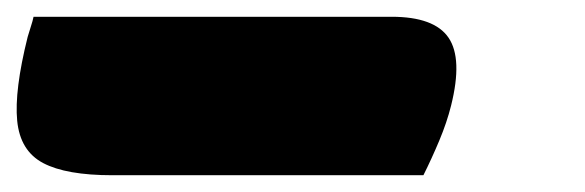

<svg xmlns="http://www.w3.org/2000/svg" viewBox="-78 10 698 229"><path d="M-38 30H389Q440 30 457 55Q474 80 460 136Q455 156 446 177.5Q437 199 427 219H56Q1 219 -26.5 204.5Q-54 190 -57.5 154Q-61 118 -45 54Q-43 47 -41 41Q-39 35 -38 30Z"/></svg>

Font: Recursive Sn Csl St Blk
Style: Italic
Weight: 900
Italic angle: -15°
Version: Version 1.079;hotconv 1.0.112;makeotfexe 2.5.65598; ttfautoh